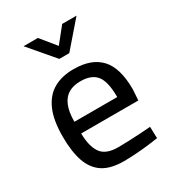

<svg xmlns="http://www.w3.org/2000/svg" viewBox="-179 -836 865 951"><g transform="rotate(-30 253.5 -361.0)"><path d="M250 10Q174 10 130 -19Q86 -48 66.5 -105Q47 -162 47 -247Q47 -341 73 -399Q99 -457 146.5 -483.5Q194 -510 260 -510Q362 -510 413.5 -454.5Q465 -399 465 -277L461 -215H134Q135 -141 162 -102.5Q189 -64 260 -64Q288 -64 322 -65.5Q356 -67 389.5 -69Q423 -71 446 -73L448 -7Q424 -3 389 1Q354 5 317.5 7.5Q281 10 250 10ZM134 -282H379Q379 -370 351 -405.5Q323 -441 260 -441Q219 -441 191.5 -425Q164 -409 149 -374Q134 -339 134 -282ZM225 -589 103 -732H185L255 -646L324 -732H406L282 -589Z"/></g></svg>

Font: Cairo Play Medium
Style: Regular
Weight: 500
Version: Version 3.119